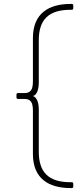

<svg xmlns="http://www.w3.org/2000/svg" viewBox="-20 -810 414 980"><path d="M346 150C351 150 354 147 354 142V128C354 123 351 120 346 120H339C228 120 178 69 178 -35V-250C178 -285 169 -313 148 -320C168 -324 178 -353 178 -390V-605C178 -709 228 -760 339 -760H346C351 -760 354 -763 354 -768V-782C354 -787 351 -790 346 -790H341C228 -790 148 -741 148 -616V-396C148 -352 137 -335 104 -335H72C67 -335 64 -332 64 -327V-313C64 -308 67 -305 72 -305H104C137 -305 148 -288 148 -244V-24C148 101 228 150 341 150Z"/></svg>

Font: LINE Seed Sans TH Thin
Style: Regular
Weight: 250
Designer: Dalton Maag Ltd | Thai characters by Cadson Demak Co.,Ltd.
Foundry: Dalton Maag Ltd
Version: Version 1.003